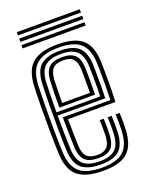

<svg xmlns="http://www.w3.org/2000/svg" viewBox="-138 -798 687 879"><g transform="rotate(-20 205.0 -358.0)"><path d="M211.2 8Q128.2 8 88.5 -24Q48.8 -56 45.2 -133.5Q43 -185.2 42.4 -245.4Q41.8 -305.5 42.5 -363.1Q43.2 -420.8 45.2 -465.2Q49.2 -543.5 88.8 -575.8Q128.2 -608 210 -608Q292 -608 329.9 -575.9Q367.8 -543.8 371.2 -467.8Q371.5 -460.2 371.9 -438.1Q372.2 -416 372.2 -386.2Q372.2 -356.5 371.9 -325.6Q371.5 -294.8 370 -269.5H139.2Q139.5 -233 140.1 -201.9Q140.8 -170.8 141.8 -139.5Q143.5 -102 159.6 -85.8Q175.8 -69.5 211.2 -69.5Q241.5 -69.5 257 -84.8Q272.5 -100 274.5 -138.2Q275.2 -154.8 275.1 -176.2Q275 -197.8 273.8 -215.8H293.2Q294.5 -195.8 294.5 -173.9Q294.5 -152 293.8 -137.5Q291.5 -92.8 272.1 -73.4Q252.8 -54 211.2 -54Q165.5 -54 145 -73.8Q124.5 -93.5 122.5 -138.5Q121 -174.2 120.4 -212Q119.8 -249.8 119.5 -285.5H351.5Q352.8 -319.5 352.9 -357.9Q353 -396.2 352.6 -426.6Q352.2 -457 351.8 -467Q348.8 -534.2 315.9 -563.4Q283 -592.5 210 -592.5Q138 -592.5 103 -563.4Q68 -534.2 64.2 -463.2Q62.8 -423.8 62 -366Q61.2 -308.2 61.8 -247.1Q62.2 -186 64.2 -136Q67.5 -67.8 101.2 -37.6Q135 -7.5 211.2 -7.5Q282.5 -7.5 315.5 -36.9Q348.5 -66.2 351.8 -135Q352.5 -150.8 352.5 -174.1Q352.5 -197.5 351 -215.8H370.5Q372 -197.5 372 -174Q372 -150.5 371.2 -134.2Q367.5 -58 330.2 -25Q293 8 211.2 8ZM211.2 -23Q147 -23 116.8 -48.9Q86.5 -74.8 83.8 -136.2Q81.8 -181.2 81.2 -240.8Q80.8 -300.2 81.2 -359.2Q81.8 -418.2 83.8 -461.8Q86.8 -526 117.6 -551.5Q148.5 -577 210 -577Q272.5 -577 301.1 -551.5Q329.8 -526 332.5 -466.5Q332.8 -457.5 333.1 -431.2Q333.5 -405 333.5 -370.2Q333.5 -335.5 332.2 -301.2H100.2Q100.2 -257.8 100.9 -214.8Q101.5 -171.8 103 -138Q105.5 -83.8 131.1 -61.1Q156.8 -38.5 211.2 -38.5Q261.2 -38.5 285.9 -60.5Q310.5 -82.5 313 -136.2Q313.8 -151.8 313.8 -174.1Q313.8 -196.5 312.5 -215.8H332Q333.2 -196.5 333.2 -174.1Q333.2 -151.8 332.5 -135.8Q329.5 -75.2 301.4 -49.1Q273.2 -23 211.2 -23ZM100.2 -317H313.5Q314.2 -347.2 314.2 -377.6Q314.2 -408 313.9 -431.8Q313.5 -455.5 313 -465.8Q310.8 -516.8 286.9 -539.1Q263 -561.5 210 -561.5Q156.2 -561.5 131 -538.4Q105.8 -515.2 103 -460.8Q101.8 -430.5 101.1 -392.4Q100.5 -354.2 100.2 -317ZM120 -332.8Q120 -357.2 120.6 -394.1Q121.2 -431 122.5 -459.8Q124.8 -506.5 145.5 -526.2Q166.2 -546 210 -546Q252.8 -546 272.2 -527.1Q291.8 -508.2 293.8 -465.2Q294.5 -450.2 294.8 -411.5Q295 -372.8 294 -332.8ZM139.5 -348.5H274.8Q275.5 -386.2 275.1 -419.8Q274.8 -453.2 274.5 -463.5Q273 -498 258.6 -514.2Q244.2 -530.5 210 -530.5Q174.8 -530.5 159.1 -513.4Q143.5 -496.2 141.8 -459Q140.8 -430.5 140.2 -403.8Q139.8 -377 139.5 -348.5ZM55 -708.2V-724H361.8V-708.2ZM55 -676.5V-692.5H361.8V-676.5ZM55 -645V-660.8H361.8V-645Z"/></g></svg>

Font: Big Shoulders Inline Text SemiBold
Style: Regular
Weight: 600
Designer: Patric King
Foundry: XO Type Co
Version: Version 1.000